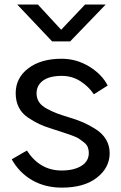

<svg xmlns="http://www.w3.org/2000/svg" viewBox="-20 -817 540 854"><path d="M32.2 -108.4 99.6 -147.5Q157.2 -58.6 253.9 -58.6Q308.6 -58.6 341.8 -79.1Q375 -99.6 375 -136.7Q375 -150.4 370.6 -162.1Q366.2 -173.8 353 -184.1Q339.8 -194.3 330.6 -200.7Q321.3 -207 296.4 -215.8Q271.5 -224.6 259.3 -228.5Q247.1 -232.4 213.9 -243.2Q178.7 -253.9 154.8 -265.1Q130.9 -276.4 104 -294.4Q77.1 -312.5 63.5 -339.8Q49.8 -367.2 49.8 -402.3Q49.8 -470.7 106 -513.2Q162.1 -555.7 253.9 -555.7Q320.3 -555.7 377 -521Q433.6 -486.3 459 -436.5L397.5 -397.5Q375 -431.6 337.9 -455.6Q300.8 -479.5 254.9 -479.5Q200.2 -479.5 171.4 -458.5Q142.6 -437.5 142.6 -401.4Q142.6 -379.9 153.8 -362.8Q165 -345.7 190.4 -332.5Q215.8 -319.3 233.9 -312.5Q252 -305.7 287.1 -294.9Q323.2 -284.2 350.1 -272.5Q377 -260.7 406.2 -242.2Q435.5 -223.6 451.7 -196.3Q467.8 -168.9 467.8 -135.7Q467.8 -71.3 411.1 -26.9Q354.5 17.6 254.9 17.6Q180.7 17.6 123 -15.6Q65.4 -48.8 32.2 -108.4ZM56.6 -796.9H148.4L252 -684.6L358.4 -796.9H450.2L292 -632.8H211.9Z"/></svg>

Font: Gothic A1 Medium
Style: Regular
Weight: 500
Designer: HanYang I&C Co.,Ltd.
Foundry: HanYang I&C Co.,Ltd.
Version: Version 2.50